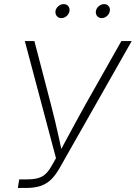

<svg xmlns="http://www.w3.org/2000/svg" viewBox="-20 -931 672 951"><path d="M68.4 0 75.2 -42.5H116.2Q161.6 -42.5 187.5 -56.2Q213.4 -69.8 234.9 -107.9L257.3 -147.5L103 -727.5H150.4L231.9 -415Q243.2 -372.6 252.4 -333Q261.7 -293.5 270.3 -254.9Q278.8 -216.3 287.1 -177.2H274.9Q296.4 -216.8 316.9 -255.1Q337.4 -293.5 359.1 -333Q380.9 -372.6 404.3 -415L581.1 -727.5H632.3L274.9 -98.1Q255.9 -64.5 234.4 -43Q212.9 -21.5 182.9 -10.7Q152.8 0 108.4 0ZM483.9 -841.3Q469.7 -841.3 461.2 -851.6Q452.6 -861.8 455.1 -876.5Q457.5 -890.6 469.5 -900.6Q481.4 -910.6 495.6 -910.6Q509.8 -910.6 518.1 -900.6Q526.4 -890.6 523.9 -876.5Q521.5 -861.8 509.8 -851.6Q498 -841.3 483.9 -841.3ZM283.7 -841.3Q269.5 -841.3 261.2 -851.6Q252.9 -861.8 254.9 -876.5Q257.3 -890.6 269.3 -900.6Q281.2 -910.6 295.4 -910.6Q310.1 -910.6 318.1 -900.6Q326.2 -890.6 324.2 -876.5Q321.8 -861.8 310.1 -851.6Q298.3 -841.3 283.7 -841.3Z"/></svg>

Font: Inter 16pt ExtraLight
Style: Italic
Weight: 250
Italic angle: -9.3988°
Version: Version 4.001;git-66647c0bb